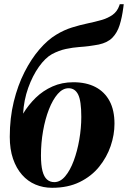

<svg xmlns="http://www.w3.org/2000/svg" viewBox="-20 -882 609 914"><path d="M569 -862 567 -846Q561 -799 549.5 -762.5Q538 -726 515 -702.5Q492 -679 450 -670Q439.5 -668 427.8 -666.2Q416 -664.5 403 -662.5Q384.5 -660 356 -658Q327.5 -656 294 -649Q260.5 -642 227 -624Q195.5 -606.5 165.2 -564Q135 -521.5 114.2 -463.5Q93.5 -405.5 90 -341Q115.5 -383 150.2 -416.8Q185 -450.5 230 -470.5Q275 -490.5 329 -490.5Q390.5 -490.5 434.2 -467.8Q478 -445 501.5 -401.2Q525 -357.5 525 -293Q525 -240.5 506.8 -187Q488.5 -133.5 452 -88.2Q415.5 -43 359.5 -15.5Q303.5 12 228 12Q185.5 12 148.8 -3.5Q112 -19 84.8 -50Q57.5 -81 42 -126.2Q26.5 -171.5 26.5 -230.5Q26.5 -320 45.5 -397.8Q64.5 -475.5 96.5 -538.5Q128.5 -601.5 167.8 -647Q207 -692.5 248 -717Q285 -739.5 322.8 -751.2Q360.5 -763 396.5 -770.5Q432.5 -778 463 -786.8Q493.5 -795.5 515.8 -811.2Q538 -827 548 -855.5L550 -862ZM306.5 -462Q278.5 -462 254.8 -434.8Q231 -407.5 213 -361.5Q195 -315.5 185 -258.5Q175 -201.5 175 -142Q175 -96 182.2 -68Q189.5 -40 203.8 -27.5Q218 -15 238.5 -15Q267 -15 290.5 -43Q314 -71 331 -116.8Q348 -162.5 357.5 -217.5Q367 -272.5 367 -326Q367 -402 352 -432Q337 -462 306.5 -462Z"/></svg>

Font: Merriweather 144pt ExtraBold
Style: Italic
Weight: 800
Italic angle: -7.8°
Version: Version 2.101